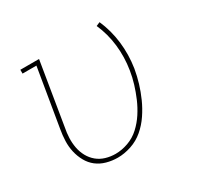

<svg xmlns="http://www.w3.org/2000/svg" viewBox="-123 -678 847 827"><g transform="rotate(-30 300.0 -264.5)"><path d="M241 8Q213 8 186 0.5Q159 -7 138.5 -23Q118 -39 105 -62.5Q92 -86 86 -112.5Q80 -139 81 -167Q82 -195 87 -223L135 -511H66V-530H159L108 -220Q103 -195 102 -170Q101 -145 105.5 -121Q110 -97 121.5 -76Q133 -55 151 -40Q169 -25 192.5 -18Q216 -11 241 -11Q272 -11 304 -22.5Q336 -34 361 -57Q386 -80 404.5 -108.5Q423 -137 436 -167.5Q449 -198 458.5 -229Q468 -260 473 -292Q483 -354 476 -414.5Q469 -475 445 -529L464 -537Q489 -480 496.5 -417Q504 -354 494 -289Q488 -254 478 -221Q468 -188 453.5 -155.5Q439 -123 418.5 -92.5Q398 -62 370.5 -38.5Q343 -15 308.5 -3.5Q274 8 241 8Z"/></g></svg>

Font: Iosevka Slab ThExObl
Style: Regular
Weight: 100
Width: 7
Italic angle: -9°
Monospace: yes
Designer: Belleve Invis
Foundry: Belleve Invis
Version: Version 11.1.1; ttfautohint (v1.8.3)